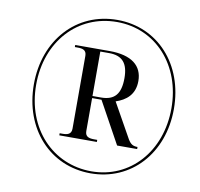

<svg xmlns="http://www.w3.org/2000/svg" viewBox="-81 -810 942 906"><g transform="rotate(10 390.0 -357.5)"><path d="M410 10C604 10 745 -144 745 -357C745 -571 604 -725 410 -725C214 -725 74 -570 74 -358C74 -144 215 10 410 10ZM412 0C228 0 85 -146 85 -358C85 -565 222 -715 410 -715C597 -715 733 -564 733 -358C733 -151 597 0 412 0ZM234 -141H414V-151H400C376 -151 356 -155 356 -183V-341H401L511 -141H607V-151C585 -151 574 -158 561 -179L468 -345C516 -361 557 -392 557 -458C557 -531 505 -574 399 -574H234V-564H247C270 -564 290 -560 290 -532V-183C290 -155 270 -151 247 -151H234ZM397 -351H356V-564H398C461 -564 490 -532 490 -460C490 -386 463 -351 397 -351Z"/></g></svg>

Font: Noto Serif Display SemiCondensed
Style: Italic
Weight: 400
Width: 4
Italic angle: -12°
Designer: Monotype Design Team
Foundry: Monotype Imaging Inc.
Version: Version 2.009